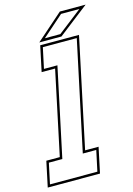

<svg xmlns="http://www.w3.org/2000/svg" viewBox="-175 -966 718 1033"><g transform="rotate(-15 184.0 -449.0)"><path d="M-42 0 -12 -141.5H63L162 -608.5H87L117 -750H333L204 -141.5H279L249 0ZM-26 -13.5H238L262.5 -128H187.5L317 -736.5H128L103.5 -622H178.5L73.5 -128H-1.5ZM116 -766 266 -898H409.5L239.5 -766ZM151 -780H237L371 -884H269Z"/></g></svg>

Font: Tourney Condensed Thin
Style: Italic
Weight: 100
Width: 3
Italic angle: -12°
Designer: Tyler Finck
Foundry: Etcetera Type Co
Version: Version 1.010; ttfautohint (v1.8.3)